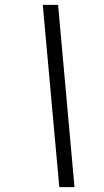

<svg xmlns="http://www.w3.org/2000/svg" viewBox="-20 -770 428 790"><path d="M286.5 0H224L156 -750H219Z"/></svg>

Font: Russisch Sans Light
Style: Italic
Weight: 300
Italic angle: -10°
Designer: Michael Sharanda (font) & Cristiano Sobral (main changes)
Foundry: Michael Sharanda
Version: Version 2.00;September 8, 2020;FontCreator 13.0.0.2681 64-bi